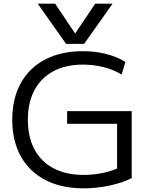

<svg xmlns="http://www.w3.org/2000/svg" viewBox="-20 -1020 820 1050"><path d="M186.3 -1000H281.4L390 -838.1H392L500.6 -1000H595.7L440 -780H341.3ZM437.7 10Q316.3 10 228.8 -35.2Q141.3 -80.3 94.2 -164.5Q47 -248.7 47 -365Q47 -481.7 93.8 -565.7Q140.7 -649.7 227.2 -694.8Q313.7 -740 433.7 -740Q499.7 -740 558.8 -725.3Q618 -710.7 665.7 -681.3L645 -612.3Q601 -639.3 546.7 -652.9Q492.3 -666.6 433.7 -666.6Q339.7 -666.6 272.2 -630.6Q204.7 -594.6 168.6 -527.1Q132.4 -459.6 132.4 -365Q132.4 -270.4 168.6 -202.9Q204.7 -135.4 273.2 -99.4Q341.7 -63.4 437.7 -63.4Q490.7 -63.4 543.1 -74.4Q595.6 -85.4 635.3 -105.4L620.3 -73.7V-343H347V-412.4H700.3V-46Q648 -19.7 577.8 -4.8Q507.7 10 437.7 10Z"/></svg>

Font: M PLUS 1 Thin
Style: Regular
Weight: 100
Designer: Coji Morishita
Foundry: UNDERFOREST DESIGN
Version: Version 1.001